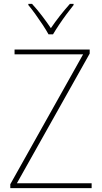

<svg xmlns="http://www.w3.org/2000/svg" viewBox="-20 -969 525 989"><path d="M452 0H33V-20L408 -689H55V-714H442V-693L67 -25H452ZM230 -792Q218 -814 199.5 -842Q181 -870 161.5 -897Q142 -924 126 -943V-949H145Q170 -922 196 -888Q222 -854 242 -824Q285 -887 340 -949H359V-943Q342 -922 322 -895Q302 -868 284 -841Q266 -814 253 -792Z"/></svg>

Font: Noto Sans Thai SemCond Thin
Style: Regular
Weight: 100
Width: 4
Designer: Monotype Design Team
Foundry: Monotype Imaging Inc.
Version: Version 2.002; ttfautohint (v1.8.4.7-5d5b)